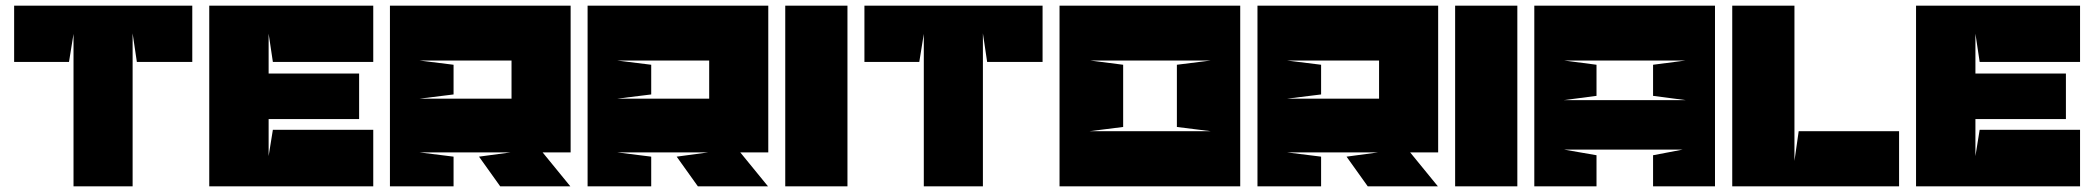

<svg xmlns="http://www.w3.org/2000/svg" viewBox="-20 -659 7405 679"><path d="M240 0H449V-541L464 -440H660V-639H30V-440H224L240 -539V0Z M930 -107V-238H1250V-399H930V-540L945 -440H1300V-639H720V0H1300V-200H945Z M1789 -445V-310H1463L1584 -325V-430L1463 -445H1789ZM1785 -120 1674 -105 1749 0H1997L1899 -120H1998V-639C1788 -639 1569 -639 1359 -639V0H1584V-105L1464 -120H1785Z M2488 -445V-310H2162L2283 -325V-430L2162 -445H2488ZM2484 -120 2373 -105 2448 0H2696L2598 -120H2697V-639C2487 -639 2268 -639 2058 -639V0H2283V-105L2163 -120H2484Z M2757 0H2977V-639H2757V0Z M3247 0H3456V-541L3471 -440H3667V-639H3037V-440H3231L3247 -539V0Z M3835 -445H4262L4142 -430V-210L4262 -195H3833L3952 -210V-430L3835 -445ZM4366 0V-639H3727V0H4366Z M4857 -445V-310H4531L4652 -325V-430L4531 -445H4857ZM4853 -120 4742 -105 4817 0H5065L4967 -120H5066V-639C4856 -639 4637 -639 4427 -639V0H4652V-105L4532 -120H4853Z M5126 0H5346V-639H5126V0Z M5511 -445H5941L5826 -430V-320L5941 -305H5511L5626 -320V-430ZM5406 -639V0H5626V-110L5511 -130H5931L5826 -110V0H6045V-639Z M6341 -195 6326 -90V-639H6106V0H6696V-195H6341Z M6966 -107V-238H7286V-399H6966V-540L6981 -440H7336V-639H6756V0H7336V-200H6981Z"/></svg>

Font: Banana Brick
Style: Regular
Weight: 400
Designer: artmaker
Foundry: artmaker
Version: Version 4.000 2011 initial release